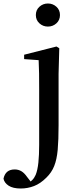

<svg xmlns="http://www.w3.org/2000/svg" viewBox="-108 -807 453 1098"><path d="M11 271Q-34 271 -58.5 255Q-83 239 -88 215Q-77 162 -24 162Q-3 162 14 172Q31 182 47 205L78 245V251H53V242Q66 233 77 222Q88 211 96 193Q107 166 111.5 122.5Q116 79 116 22Q116 -35 116 -102V-297Q116 -347 115.5 -387Q115 -427 113 -463L30 -469V-494L215 -541L231 -531L227 -385V-91Q227 -6 222 49.5Q217 105 202 142.5Q187 180 157 209Q123 243 86.5 257Q50 271 11 271ZM166 -655Q138 -655 117.5 -673.5Q97 -692 97 -721Q97 -750 117.5 -768.5Q138 -787 166 -787Q194 -787 214.5 -768.5Q235 -750 235 -721Q235 -692 214.5 -673.5Q194 -655 166 -655Z"/></svg>

Font: Noto Serif TC ExtraLight SemiBold
Style: Regular
Weight: 600
Version: Version 2.003-H1;hotconv 1.1.1;makeotfexe 2.6.0